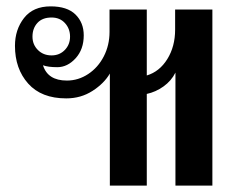

<svg xmlns="http://www.w3.org/2000/svg" viewBox="-20 -583 747 603"><path d="M647 -553V0H531V-355Q518 -329 493.5 -311.5Q469 -294 441 -288V0H325V-352Q307 -321 270.5 -297.5Q234 -274 188 -274Q110 -274 68.5 -320.5Q27 -367 27 -439Q27 -490 55.5 -526.5Q84 -563 139 -563Q191 -563 217 -537.5Q243 -512 243 -472Q243 -428 217.5 -400Q192 -372 160 -372Q131 -372 115 -378Q130 -330 190 -330Q226 -330 257 -350.5Q288 -371 306 -406Q324 -441 324 -483V-553H441V-346Q481 -358 505.5 -397.5Q530 -437 530 -490V-553ZM142 -409Q167 -409 183.5 -426Q200 -443 200 -468Q200 -493 184 -510.5Q168 -528 142 -528Q113 -528 97.5 -511Q82 -494 82 -468Q82 -443 99 -426Q116 -409 142 -409Z"/></svg>

Font: Taviraj Medium
Style: Regular
Weight: 500
Designer: Katatrad Team
Foundry: CadsonDemak
Version: Version 1.001